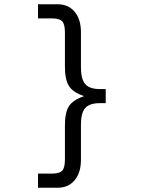

<svg xmlns="http://www.w3.org/2000/svg" viewBox="-20 -799 658 899"><path d="M447 -316Q399 -316 379 -293Q359 -270 359 -216V-51Q359 10 329.5 45Q300 80 250 80H158V14H221Q258 14 271 0.5Q284 -13 284 -52V-212Q284 -273 303 -302Q322 -331 374 -349Q322 -366 303 -396Q284 -426 284 -487V-647Q284 -686 271 -699.5Q258 -713 221 -713H158V-779H250Q300 -779 329.5 -744Q359 -709 359 -648V-483Q359 -429 379 -405.5Q399 -382 447 -382H475V-316Z"/></svg>

Font: Fragment Mono SC
Style: Regular
Weight: 400
Monospace: yes
Designer: Wei Huang based on Nimbus Sans by URW Studio, based on Helvetica by Max Miedinger.
Foundry: Wei Huang
Version: Version 1.012; ttfautohint (v1.8.4.7-5d5b)